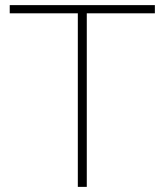

<svg xmlns="http://www.w3.org/2000/svg" viewBox="-20 -730 643 750"><path d="M585 -678H319V0H284V-678H18V-710H585Z"/></svg>

Font: Raleway Thin ExtraLight
Style: Regular
Weight: 250
Version: Version 4.026